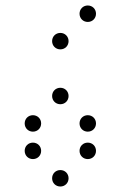

<svg xmlns="http://www.w3.org/2000/svg" viewBox="-20 -700 440 700"><path d="M300 -620C317 -620 330 -633 330 -650C330 -667 317 -680 300 -680C283 -680 270 -667 270 -650C270 -633 283 -620 300 -620ZM200 -520C217 -520 230 -533 230 -550C230 -567 217 -580 200 -580C183 -580 170 -567 170 -550C170 -533 183 -520 200 -520ZM200 -320C217 -320 230 -333 230 -350C230 -367 217 -380 200 -380C183 -380 170 -367 170 -350C170 -333 183 -320 200 -320ZM100 -220C117 -220 130 -233 130 -250C130 -267 117 -280 100 -280C83 -280 70 -267 70 -250C70 -233 83 -220 100 -220ZM300 -220C317 -220 330 -233 330 -250C330 -267 317 -280 300 -280C283 -280 270 -267 270 -250C270 -233 283 -220 300 -220ZM100 -120C117 -120 130 -133 130 -150C130 -167 117 -180 100 -180C83 -180 70 -167 70 -150C70 -133 83 -120 100 -120ZM300 -120C317 -120 330 -133 330 -150C330 -167 317 -180 300 -180C283 -180 270 -167 270 -150C270 -133 283 -120 300 -120ZM200 -20C217 -20 230 -33 230 -50C230 -67 217 -80 200 -80C183 -80 170 -67 170 -50C170 -33 183 -20 200 -20Z"/></svg>

Font: TINY 5x3 60
Style: Regular
Weight: 150
Designer: Jack Halten Fahnestock
Foundry: Velvetyne Type Foundry
Version: Version 1.002;hotconv 1.0.109;makeotfexe 2.5.65596